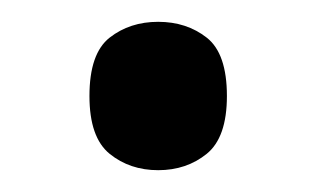

<svg xmlns="http://www.w3.org/2000/svg" viewBox="-20 -444 290 176"><path d="M125 -288Q99 -288 80.5 -303Q62 -318 62 -356Q62 -395 80.5 -409.5Q99 -424 125 -424Q151 -424 169.5 -409.5Q188 -395 188 -356Q188 -318 169.5 -303Q151 -288 125 -288Z"/></svg>

Font: Noto Serif NP Hmong
Style: Regular
Weight: 400
Designer: Dalton Maag Ltd
Foundry: Dalton Maag Ltd
Version: Version 1.001